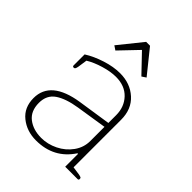

<svg xmlns="http://www.w3.org/2000/svg" viewBox="-201 -794 909 909"><g transform="rotate(45 253.0 -339.5)"><path d="M145 -571 240 -689H266L361 -571L340 -557L253 -648L166 -557ZM51 -124Q51 -240 220 -266L385 -291V-343Q385 -398 350.5 -434.5Q316 -471 256 -471Q221 -471 177.5 -458Q134 -445 103 -426L96 -378Q94 -368 91.5 -364Q89 -360 84 -360Q76 -360 76 -367V-441Q114 -465 164 -481Q214 -497 258 -497Q326 -497 371.5 -456Q417 -415 417 -344V-26L459 -20Q469 -18 473 -16Q477 -14 477 -8Q477 0 470 0H387V-86H383Q320 10 201 10Q139 10 95 -25.5Q51 -61 51 -124ZM385 -170V-265L232 -241Q162 -230 123.5 -204Q85 -178 85 -126Q85 -71 120.5 -43.5Q156 -16 210 -16Q253 -16 293.5 -36Q334 -56 359.5 -91.5Q385 -127 385 -170Z"/></g></svg>

Font: Maitree ExtraLight
Style: Regular
Weight: 275
Designer: CadsonDemak Team
Foundry: CadsonDemak
Version: Version 1.003